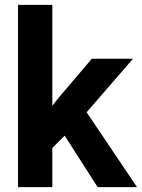

<svg xmlns="http://www.w3.org/2000/svg" viewBox="-20 -770 584 790"><path d="M246.1 -211.9 195.3 -161.1V0H54.2V-750H195.3V-334.5L222.7 -369.6L357.9 -528.3H527.3L336.4 -308.1L543.9 0H381.8Z"/></svg>

Font: Vazir UI
Style: Bold-UI
Weight: 700
Designer: Saber Rastikerdar
Foundry: Saber Rastikerdar
Version: Version 30.1.0